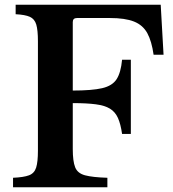

<svg xmlns="http://www.w3.org/2000/svg" viewBox="-20 -790 729 810"><path d="M287 -161Q287 -110 297 -84.5Q307 -59 338.5 -50.5Q370 -42 433 -40V0H35V-40Q80 -42 102.5 -50.5Q125 -59 132.5 -83Q140 -107 140 -154V-616Q140 -663 133 -686.5Q126 -710 106 -719Q86 -728 46 -730V-770H658L670 -559H628Q620 -616 601.5 -650Q583 -684 545.5 -699Q508 -714 443 -714H305Q287 -714 287 -697V-408Q368 -408 411 -418Q454 -428 472 -456Q490 -484 495 -538H532V-225H495Q489 -267 477.5 -292.5Q466 -318 444 -331.5Q422 -345 384 -350Q346 -355 287 -355Z"/></svg>

Font: Libre Baskerville
Style: Bold
Weight: 700
Designer: Pablo Impallari, Rodrigo Fuenzalida
Foundry: Pablo Impallari, Rodrigo Fuenzalida
Version: Version 1.051; ttfautohint (v1.8.4.7-5d5b)